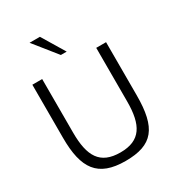

<svg xmlns="http://www.w3.org/2000/svg" viewBox="-226 -1103 1147 1252"><g transform="rotate(-30 347.5 -477.5)"><path d="M70 -322C70 -91 141 13 349 13C554 13 625 -77 625 -322V-722H551V-319C551 -142 500 -52 348 -52C195 -52 144 -141 144 -319V-722H70ZM372 -797 269 -968H191L328 -797Z"/></g></svg>

Font: Perun Light
Style: Regular
Weight: 300
Foundry: Copyright (c) Stefan Peev, Context Ltd, 2016
Version: Version 1.089